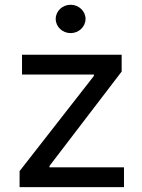

<svg xmlns="http://www.w3.org/2000/svg" viewBox="-20 -771 584 791"><path d="M60.7 0H490.8V-81.7H183.9V-87.4L481.2 -476.2V-545.5H70.7V-463.8H366.8V-458.1L60.7 -66.1ZM209.5 -693.2C209.5 -660.9 237.2 -634.6 271 -634.6C304.7 -634.6 332.4 -660.9 332.4 -693.2C332.4 -725.1 304.7 -751.4 271 -751.4C237.2 -751.4 209.5 -725.1 209.5 -693.2Z"/></svg>

Font: Margiela Sans Text
Style: Regular
Weight: 400
Designer: Stefan Endress, Andreas Faust
Version: Version 1.100;FEAKit 1.0